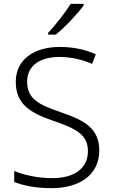

<svg xmlns="http://www.w3.org/2000/svg" viewBox="-20 -968 586 998"><path d="M415 -940V-948H347C321 -904 267 -836 230 -797V-788H270C320 -828 385 -899 415 -940ZM496 -186C496 -301 419 -343 292 -386C183 -424 121 -453 121 -544C121 -628 190 -672 288 -672C345 -672 403 -660 459 -636L478 -686C422 -711 360 -724 290 -724C159 -724 62 -660 62 -543C62 -428 135 -382 254 -341C380 -298 437 -267 437 -182C437 -89 361 -42 252 -42C173 -42 104 -59 54 -79V-22C100 -4 163 10 249 10C392 10 496 -58 496 -186Z"/></svg>

Font: Noto Sans Devanagari UI Light
Style: Regular
Weight: 300
Designer: Jelle Bosma - Monotype Design Team
Foundry: Monotype Imaging Inc.
Version: Version 2.004